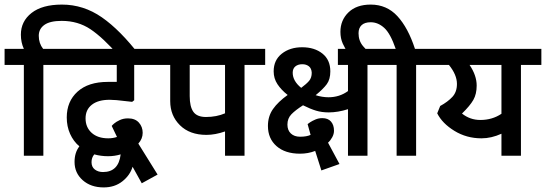

<svg xmlns="http://www.w3.org/2000/svg" viewBox="-44 -679 2380 837"><path d="M566 -436H474Q405 -515 350.5 -551.5Q296 -588 225 -588Q174 -588 149.5 -570.5Q125 -553 125 -523Q125 -490 144 -466H231V-396H145V0H60V-396H-24V-466H60Q47 -494 47 -528Q47 -586 93.5 -622.5Q140 -659 226 -659Q320 -659 400 -603.5Q480 -548 566 -436Z M329 -163Q329 -124 355.5 -100Q382 -76 428 -76Q448 -76 466 -82L443 -130Q445 -133 453.5 -140.5Q462 -148 478 -155.5Q494 -163 514 -163Q545 -163 561.5 -144.5Q578 -126 578 -100Q578 -74 559 -53L643 82L574 120L534 48Q523 85 489.5 111.5Q456 138 408 138Q352 138 316.5 106.5Q281 75 281 27Q281 -14 302 -41Q276 -63 261.5 -95.5Q247 -128 247 -167Q247 -237 294 -279.5Q341 -322 426 -322H465V-396H184V-466H662V-396H541V-242L532 -235L505 -238Q459 -244 434 -244Q384 -244 356.5 -222.5Q329 -201 329 -163ZM427 2Q396 2 367 -6Q355 8 355 28Q355 49 369.5 60Q384 71 405 71Q473 71 482 -6Q456 2 427 2Z M1022 -396V0H937V-106Q894 -91 856 -91Q783 -91 740.5 -133Q698 -175 698 -238V-396H614V-466H1112V-396ZM783 -396V-260Q783 -214 799 -191.5Q815 -169 854 -169Q900 -169 937 -185V-396Z M1558 -396V0H1473V-203Q1429 -189 1389 -189Q1359 -189 1334 -196.5Q1309 -204 1277 -220Q1244 -199 1226.5 -181Q1209 -163 1209 -136Q1209 -111 1224 -97Q1239 -83 1264 -83Q1293 -83 1310 -91L1297 -138Q1299 -140 1308 -146Q1317 -152 1331 -158Q1345 -164 1361 -164Q1386 -164 1399 -149Q1412 -134 1412 -109Q1412 -95 1404.5 -81Q1397 -67 1386 -57L1436 36L1357 64L1330 -21Q1299 -9 1264 -9Q1199 -9 1161.5 -42Q1124 -75 1124 -130Q1124 -172 1146 -203.5Q1168 -235 1210 -265Q1182 -287 1165.5 -312Q1149 -337 1149 -368Q1149 -417 1184.5 -445Q1220 -473 1273 -473Q1327 -473 1361.5 -445.5Q1396 -418 1396 -368Q1396 -333 1380.5 -312Q1365 -291 1332 -264Q1361 -255 1388 -255Q1436 -255 1473 -282V-396H1429V-466H1644V-396ZM1232 -362Q1232 -326 1269 -296Q1292 -313 1303.5 -326.5Q1315 -340 1315 -362Q1314 -381 1302.5 -390Q1291 -399 1274 -399Q1255 -399 1243.5 -389.5Q1232 -380 1232 -362Z M1770 -396V0H1685V-396H1596V-466H1681Q1658 -533 1631 -557.5Q1604 -582 1572 -582Q1546 -582 1532.5 -569.5Q1519 -557 1519 -534Q1519 -501 1539 -477.5Q1559 -454 1583 -439H1484Q1484 -437 1472 -452Q1460 -467 1450 -489.5Q1440 -512 1440 -540Q1440 -591 1475 -625Q1510 -659 1572 -659Q1642 -659 1688.5 -608.5Q1735 -558 1765 -466H1852V-396Z M2227 -396V0H2142V-96Q2098 -76 2055 -76Q1990 -76 1937 -108.5Q1884 -141 1862 -185L1875 -217Q1908 -235 1928 -256.5Q1948 -278 1948 -313Q1948 -353 1913 -396H1804V-466H2316V-396ZM2003 -396Q2034 -350 2034 -306Q2034 -269 2019.5 -243.5Q2005 -218 1970 -184Q2005 -156 2050 -156Q2102 -156 2142 -183V-396Z"/></svg>

Font: Cambay Devanagari
Style: Regular
Weight: 700
Designer: Pooja Saxena
Foundry: Pooja Saxena
Version: Version 1.095;PS 001.095;hotconv 1.0.70;makeotf.lib2.5.58329